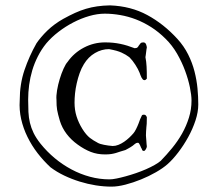

<svg xmlns="http://www.w3.org/2000/svg" viewBox="-20 -695 795 722"><path d="M375 -535.6Q391.1 -535.6 405.3 -534.2Q419.4 -532.7 432.6 -530Q445.8 -527.3 459 -523.2Q472.2 -519 486.3 -513.7Q494.1 -513.7 497.3 -517.1Q500.5 -520.5 502.4 -524.4L502.9 -524.9Q505.4 -528.8 508.5 -532.2Q511.7 -535.6 518.6 -535.6Q526.4 -535.6 529.3 -528.3Q532.2 -521 532.2 -514.6Q531.2 -513.7 530.8 -509Q530.3 -504.4 529.5 -498.8Q528.8 -493.2 528.1 -487.8Q527.3 -482.4 526.9 -480Q530.3 -463.4 531.2 -444.6Q532.2 -425.8 532.2 -399.4Q530.8 -397.5 528.3 -395.5Q525.9 -393.6 523.4 -393.6Q519.5 -393.6 516.8 -396.5Q514.2 -399.4 512 -403.6Q509.8 -407.7 508.1 -412.6Q506.3 -417.5 504.9 -421.4Q499.5 -435.1 489 -451.4Q478.5 -467.8 467.3 -479Q466.3 -479.5 466.1 -480Q465.8 -480.5 464.8 -481Q459 -485.4 452.4 -489.3Q445.8 -493.2 437.3 -497.1Q428.7 -501 417.5 -504.2Q406.2 -507.3 390.1 -510.3Q362.3 -510.3 337.2 -495.6Q312 -481 295.4 -453.6Q286.1 -438.5 279.5 -419.9Q272.9 -401.4 268.6 -382.1Q264.2 -362.8 262.2 -344Q260.3 -325.2 260.3 -309.1Q260.3 -281.7 267.8 -257.6Q275.4 -233.4 289.6 -210.4Q296.9 -198.7 304 -190.4Q311 -182.1 318.1 -176.5Q325.2 -170.9 331.8 -167Q338.4 -163.1 344.7 -159.7Q345.7 -159.2 345.9 -158.9Q346.2 -158.7 347.2 -158.2Q351.1 -155.8 357.4 -153.8Q363.8 -151.9 371.3 -150.4Q378.9 -148.9 387.5 -147.7Q396 -146.5 403.8 -146Q414.6 -146 425.5 -150.4Q436.5 -154.8 446.8 -161.9Q457 -168.9 465.8 -177.2Q474.6 -185.5 481.4 -193.4Q483.4 -195.3 486.1 -199.7Q488.8 -204.1 491.5 -209.2Q494.1 -214.4 496.6 -220Q499 -225.6 501 -230.5Q503.4 -238.3 506.6 -245.8Q509.8 -253.4 513.7 -261.2Q514.2 -261.7 515.6 -262.7Q517.1 -263.7 521 -263.7Q525.4 -263.7 527.6 -261.7Q529.8 -259.8 532.2 -254.4Q532.2 -237.8 531.7 -229.7Q531.2 -221.7 530.3 -214.8V-213.9Q529.8 -207 529.3 -200.7Q528.8 -194.3 528.8 -186Q528.8 -184.6 529.3 -178.7Q529.8 -172.9 530.3 -166.3Q530.8 -159.7 531.2 -153.3Q531.7 -147 532.2 -144.5Q532.2 -140.6 528.6 -134Q524.9 -127.4 521 -127.4Q516.6 -127.4 515.1 -130.1Q513.7 -132.8 512.7 -136.2Q511.2 -137.7 509.8 -141.4Q508.3 -145 506.6 -148.9Q504.9 -152.8 502.9 -155.5Q501 -158.2 498.5 -158.2Q492.7 -158.2 488 -154.3Q483.4 -150.4 479 -147Q470.7 -141.1 462.4 -136.7Q454.1 -132.3 451.7 -130.9Q440.4 -127.9 432.1 -125Q423.8 -122.1 415.5 -119.6Q407.2 -117.2 397.7 -115.7Q388.2 -114.3 375 -114.3Q345.7 -114.3 321.3 -123.8Q296.9 -133.3 272 -151.4Q247.6 -168.9 230.5 -191.4Q213.4 -213.9 205.1 -240.7Q201.2 -254.4 198.7 -263.9Q196.3 -273.4 194.8 -281.7Q193.4 -290 192.9 -298.6Q192.4 -307.1 192.4 -319.3Q190.9 -334 194.6 -355.5Q198.2 -377 204.6 -397.9Q210.9 -418.9 219 -436.8Q227.1 -454.6 233.9 -461.9Q258.3 -496.6 295.7 -516.1Q333 -535.6 375 -535.6ZM85.9 -320.8Q85.9 -295.4 86.9 -274.2Q87.9 -252.9 92.5 -233.4Q97.2 -213.9 106.4 -194.8Q115.7 -175.8 132.3 -154.8Q156.2 -125 185.8 -100.3Q215.3 -75.7 248.8 -57.9Q282.2 -40 318.4 -30.3Q354.5 -20.5 392.1 -20.5Q402.3 -20.5 418.2 -23.7Q434.1 -26.9 452.6 -32Q471.2 -37.1 491.2 -43.9Q511.2 -50.8 529.1 -58.6Q546.9 -66.4 561.5 -74.7Q576.2 -83 584.5 -90.3Q606.4 -112.8 627.4 -138.4Q648.4 -164.1 664.6 -192.6Q680.7 -221.2 690.4 -252.4Q700.2 -283.7 700.2 -316.9Q700.2 -336.9 694.1 -366.7Q688 -396.5 676 -429Q664.1 -461.4 645.8 -493.2Q627.4 -524.9 603 -548.8Q577.1 -574.7 548.8 -592.8Q520.5 -610.8 491.2 -622.1Q461.9 -633.3 432.1 -638.4Q402.3 -643.6 374 -643.6Q346.2 -643.6 315.7 -634.8Q285.2 -626 255.9 -610.8Q226.6 -595.7 200.2 -575.4Q173.8 -555.2 154.3 -532.2Q135.7 -509.3 122.6 -483.4Q109.4 -457.5 101.3 -430.4Q93.3 -403.3 89.6 -375.5Q85.9 -347.7 85.9 -320.8ZM54.2 -317.4Q54.2 -378.9 72 -431.4Q89.8 -483.9 117.2 -532.2Q124.5 -543 135 -555.4Q145.5 -567.9 158.2 -580.1Q170.9 -592.3 186 -603.5Q201.2 -614.7 217.8 -624Q241.7 -637.2 262.2 -646.5Q282.7 -655.8 303.2 -661.9Q323.7 -668 345.5 -671.1Q367.2 -674.3 393.6 -674.8Q472.2 -671.9 533.9 -638.4Q595.7 -605 647 -548.8Q671.9 -521.5 687.5 -490.2Q703.1 -459 711.4 -426.5Q719.7 -394 722.7 -362.1Q725.6 -330.1 725.6 -302.2Q725.6 -273.9 715.1 -241.9Q704.6 -210 687.7 -179.4Q670.9 -148.9 650.4 -122.1Q629.9 -95.2 609.9 -77.6Q592.8 -62.5 566.4 -47.4Q540 -32.2 510.5 -20.3Q481 -8.3 451.7 -0.7Q422.4 6.8 399.4 6.8Q370.6 6.8 340.1 2Q309.6 -2.9 279.5 -12.2Q249.5 -21.5 221.4 -34.9Q193.4 -48.3 169.9 -65.9Q143.6 -90.3 121.3 -119.1Q99.1 -147.9 83.3 -180.2Q67.4 -212.4 59.6 -247.1Q51.8 -281.7 54.2 -317.4Z"/></svg>

Font: IM FELL French Canon
Style: Italic
Weight: 400
Italic angle: -17°
Designer: Igino Marini
Foundry: Igino Marini
Version: 3.00